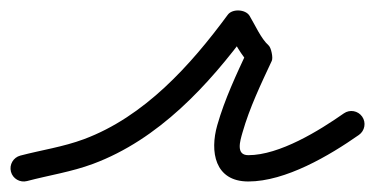

<svg xmlns="http://www.w3.org/2000/svg" viewBox="-38 -313 713 365"><path d="M13.4 31.2C13.4 31.2 13.4 31.2 13.4 31.2C55.4 20.1 97.8 13.8 138.9 -1.5C263.5 -47.9 358.2 -150.6 435.1 -255.2C439.5 -261.1 427.2 -264.8 414.8 -265.3C402.4 -265.9 389.8 -263.4 393.6 -257C407 -235 420.3 -206.3 439.4 -189.3C441.9 -187.1 441 -195.9 439.3 -204.5C437.5 -213.1 434.7 -221.6 433.3 -218.6C411.4 -171.5 389.3 -125 375 -74.9C360.8 -25.3 369.8 32 434 32C504.9 32 588.2 -17.2 644.3 -56.5C655.6 -64.4 658.4 -80 650.5 -91.3C642.6 -102.6 627 -105.4 615.7 -97.5C568.9 -64.7 493.4 -18 434 -18C409.8 -18 418.5 -45.3 423 -61.1C436.6 -108.6 457.9 -152.8 478.7 -197.4C480.1 -200.4 479.8 -206.6 478.5 -212.7C477.3 -218.7 475.1 -224.5 472.6 -226.7C458.2 -239.5 446.9 -265.6 436.4 -283C432.5 -289.3 424.4 -292.7 416 -293.1C407.7 -293.5 399.2 -290.8 394.9 -284.8C324 -188.5 236.4 -91.2 121.5 -48.4C82.1 -33.7 41 -27.8 0.6 -17.2C-12.7 -13.7 -20.7 0 -17.2 13.4C-13.7 26.7 0 34.7 13.4 31.2Z"/></svg>

Font: FRB American Cursive Guidelines Semibold
Style: Italic
Weight: 600
Italic angle: -25°
Version: Version 2.0;Modular Font Editor K font №1